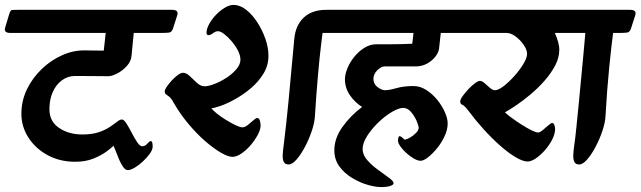

<svg xmlns="http://www.w3.org/2000/svg" viewBox="-75 -646 2606 781"><path d="M-54 -534 -38 -587Q-33 -604 -27.5 -605Q-22 -606 0 -606H625Q653 -606 646 -584L629 -531Q624 -515 613 -513.5Q602 -512 580 -512H469L460 -419Q458 -396 440.5 -377Q423 -358 401.5 -347Q380 -336 366 -336Q345 -336 307 -336.5Q269 -337 231 -337Q201 -337 177 -319.5Q153 -302 139.5 -271.5Q126 -241 126 -202Q126 -152 165.5 -125.5Q205 -99 260 -99Q299 -99 326 -108Q353 -117 371.5 -129.5Q390 -142 401.5 -151Q413 -160 421 -160Q429 -160 439.5 -143.5Q450 -127 461 -105.5Q472 -84 483 -67.5Q494 -51 504 -51Q515 -51 524 -61.5Q533 -72 538 -72Q543 -72 544.5 -65Q546 -58 546 -50Q546 -37 534.5 -21Q523 -5 506.5 10.5Q490 26 473 36Q456 46 445 46Q435 46 425.5 32.5Q416 19 408.5 0.5Q401 -18 395 -33.5Q389 -49 387 -53Q380 -46 359.5 -30.5Q339 -15 306.5 -1.5Q274 12 231 12Q168 12 118.5 -15Q69 -42 40.5 -86.5Q12 -131 12 -183Q12 -236 34.5 -282.5Q57 -329 94.5 -365Q132 -401 178 -421.5Q224 -442 271 -441L347 -440Q349 -457 351 -475.5Q353 -494 355 -512H-33Q-61 -512 -54 -534Z M870 -8Q853 -8 823.5 -25Q794 -42 759.5 -72Q725 -102 691.5 -142Q658 -182 632 -227Q622 -246 613.5 -252.5Q605 -259 600 -262.5Q595 -266 595 -273Q595 -281 603.5 -293.5Q612 -306 624 -319Q636 -332 648.5 -341Q661 -350 669 -350Q683 -350 697 -336.5Q711 -323 726 -309Q741 -295 757 -295Q773 -295 797.5 -304.5Q822 -314 846 -329.5Q870 -345 886.5 -364.5Q903 -384 903 -403Q903 -421 892.5 -441Q882 -461 867 -478.5Q852 -496 837 -507.5Q822 -519 812 -519Q802 -519 791.5 -511Q781 -503 773 -503Q765 -503 765 -513Q765 -528 775.5 -547.5Q786 -567 802.5 -584.5Q819 -602 838.5 -614Q858 -626 875 -626Q901 -626 926 -606.5Q951 -587 971.5 -555.5Q992 -524 1004.5 -488Q1017 -452 1017 -419Q1017 -380 997 -347Q977 -314 946.5 -288Q916 -262 883 -243.5Q850 -225 823 -215.5Q796 -206 785 -206Q792 -196 808.5 -183Q825 -170 845.5 -157.5Q866 -145 884 -136.5Q902 -128 911 -128Q921 -128 933 -137.5Q945 -147 955.5 -156.5Q966 -166 971 -166Q979 -166 982 -155.5Q985 -145 985 -135Q985 -119 973.5 -97.5Q962 -76 944.5 -55.5Q927 -35 907 -21.5Q887 -8 870 -8ZM1099 23Q1084 23 1079 12Q1074 1 1075 -17Q1076 -35 1079 -56Q1084 -96 1089 -141Q1094 -186 1099 -238.5Q1104 -291 1109.5 -352.5Q1115 -414 1122 -487Q1127 -543 1160.5 -574.5Q1194 -606 1252 -606H1327Q1356 -606 1349 -584L1332 -531Q1327 -515 1316.5 -513.5Q1306 -512 1282 -512H1237Q1236 -504 1230.5 -459Q1225 -414 1218.5 -341Q1212 -268 1206 -174Q1205 -149 1194 -115.5Q1183 -82 1166.5 -50.5Q1150 -19 1132 2Q1114 23 1099 23Z M1217 -534 1233 -587Q1238 -604 1249 -605Q1260 -606 1282 -606H1827Q1855 -606 1848 -584L1831 -531Q1826 -515 1815 -513.5Q1804 -512 1782 -512H1718L1711 -449Q1709 -432 1695.5 -415Q1682 -398 1661.5 -387Q1641 -376 1618 -376Q1597 -376 1571.5 -376Q1546 -376 1524 -376Q1502 -376 1490 -376Q1476 -376 1460 -360.5Q1444 -345 1444 -325Q1444 -304 1461 -291.5Q1478 -279 1491 -279Q1508 -279 1537.5 -287.5Q1567 -296 1607 -296Q1634 -296 1659 -280Q1684 -264 1703.5 -240Q1723 -216 1734.5 -190Q1746 -164 1746 -144Q1746 -119 1733.5 -92Q1721 -65 1702.5 -42.5Q1684 -20 1666 -6Q1648 8 1636 8Q1624 8 1608.5 -1Q1593 -10 1578.5 -23Q1564 -36 1554 -50Q1544 -64 1544 -73Q1544 -80 1545.5 -86Q1547 -92 1550 -92Q1556 -92 1562.5 -85Q1569 -78 1573 -78Q1580 -79 1593 -86.5Q1606 -94 1617 -105Q1628 -116 1628 -126Q1628 -135 1619.5 -154.5Q1611 -174 1597 -190.5Q1583 -207 1565 -207Q1547 -207 1519 -190.5Q1491 -174 1464 -148Q1437 -122 1418.5 -93Q1400 -64 1400 -40Q1400 -16 1419 5.5Q1438 27 1463 45Q1488 63 1507 77Q1526 91 1526 99Q1526 106 1512 110.5Q1498 115 1475 115Q1453 115 1421 106Q1389 97 1357.5 78Q1326 59 1305.5 31Q1285 3 1285 -35Q1285 -83 1317.5 -129Q1350 -175 1398 -211Q1370 -228 1349.5 -257Q1329 -286 1328 -322Q1328 -344 1338.5 -369Q1349 -394 1367 -416Q1385 -438 1408 -452Q1431 -466 1456 -466Q1478 -466 1515.5 -466Q1553 -466 1602 -468L1607 -512H1238Q1210 -512 1217 -534Z M1727 -534 1743 -587Q1748 -604 1758 -605Q1768 -606 1782 -606H2287Q2315 -606 2308 -584L2291 -531Q2286 -515 2275 -513.5Q2264 -512 2242 -512H2182Q2190 -494 2195 -476.5Q2200 -459 2200 -443Q2200 -411 2183 -379Q2166 -347 2139.5 -317Q2113 -287 2082.5 -261.5Q2052 -236 2024.5 -217.5Q1997 -199 1979 -189Q1988 -180 2006.5 -166.5Q2025 -153 2046 -139.5Q2067 -126 2086 -116.5Q2105 -107 2114 -107Q2121 -107 2133 -117Q2145 -127 2156 -136.5Q2167 -146 2171 -146Q2176 -146 2179.5 -138.5Q2183 -131 2183 -121Q2183 -102 2171.5 -79Q2160 -56 2142 -35.5Q2124 -15 2105 -2Q2086 11 2071 11Q2052 11 2022.5 -6.5Q1993 -24 1959.5 -53.5Q1926 -83 1892.5 -120Q1859 -157 1830 -196Q1815 -216 1806 -219.5Q1797 -223 1797 -233Q1797 -241 1806.5 -254.5Q1816 -268 1829.5 -282.5Q1843 -297 1856.5 -307Q1870 -317 1877 -317Q1886 -317 1896.5 -307.5Q1907 -298 1918 -288.5Q1929 -279 1938 -279Q1952 -279 1973.5 -295.5Q1995 -312 2017 -336.5Q2039 -361 2054 -386Q2069 -411 2069 -427Q2069 -443 2055.5 -463Q2042 -483 2022.5 -497.5Q2003 -512 1986 -512H1748Q1720 -512 1727 -534Z M2188 -534 2204 -587Q2209 -604 2218.5 -605Q2228 -606 2242 -606H2488Q2516 -606 2509 -584L2492 -531Q2487 -515 2476 -513.5Q2465 -512 2443 -512H2419Q2416 -491 2412 -456Q2408 -421 2403.5 -376Q2399 -331 2395 -279.5Q2391 -228 2388 -174Q2387 -149 2376 -115.5Q2365 -82 2348.5 -50.5Q2332 -19 2314 2Q2296 23 2281 23Q2266 23 2261 12Q2256 1 2257 -17Q2258 -35 2261 -56Q2265 -82 2269.5 -127.5Q2274 -173 2279.5 -228Q2285 -283 2290 -338Q2295 -393 2299.5 -439Q2304 -485 2306 -512H2208Q2181 -512 2188 -534Z"/></svg>

Font: Alkatra
Style: Regular
Weight: 400
Designer: Suman Bhandary
Version: Version 1.100;gftools[0.9.22]